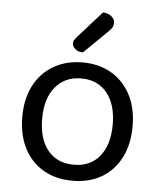

<svg xmlns="http://www.w3.org/2000/svg" viewBox="-51 -731 655 789"><g transform="rotate(5 276.5 -337.0)"><path d="M504 -231Q504 -157 476 -102Q448 -47 397 -17Q346 13 277 13Q208 13 156.5 -17Q105 -47 77 -102Q49 -157 49 -231Q49 -306 77.5 -360.5Q106 -415 157.5 -445Q209 -475 277 -475Q345 -475 396 -445Q447 -415 475.5 -360.5Q504 -306 504 -231ZM277 -409Q210 -409 170.5 -361.5Q131 -314 131 -231Q131 -147 169.5 -100Q208 -53 277 -53Q345 -53 383.5 -100.5Q422 -148 422 -231Q422 -314 383.5 -361.5Q345 -409 277 -409ZM245 -578 342 -687Q364 -686 377.5 -674.5Q391 -663 391 -649Q391 -636 385 -627Q379 -618 365 -605L274 -516Q255 -516 242.5 -526.5Q230 -537 230 -550Q230 -559 235 -565.5Q240 -572 245 -578Z"/></g></svg>

Font: Baloo Bhaijaan 2
Style: Regular
Weight: 400
Designer: Sanskriti Dholi, Noopur Datye and Ek Type
Foundry: Ek Type
Version: Version 1.701